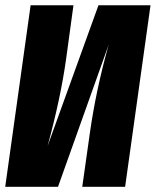

<svg xmlns="http://www.w3.org/2000/svg" viewBox="-20 -715 596 735"><path d="M556.2 -694.8 459 0H294.9L324.2 -207Q347.7 -372.1 396 -543.9L202.1 0H0L97.2 -694.8H261.2L232.9 -487.8Q211.9 -338.4 162.1 -155.8L356.9 -694.8Z"/></svg>

Font: Fira Sans Compressed ExtraBold
Style: Italic
Weight: 800
Width: 3
Italic angle: -8°
Designer: Carrois Corporate & Edenspiekermann AG
Foundry: Carrois Corporate GbR & Edenspiekermann AG
Version: Version 4.203;PS 004.203;hotconv 1.0.88;makeotf.lib2.5.64775